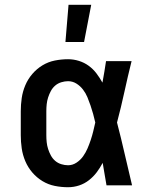

<svg xmlns="http://www.w3.org/2000/svg" viewBox="-20 -776 640 804"><path d="M265 8Q237 8 209.5 2.5Q182 -3 158 -17.5Q134 -32 115.5 -53.5Q97 -75 86 -101Q75 -127 71 -154.5Q67 -182 67 -210V-310Q67 -338 71 -365.5Q75 -393 86 -419Q97 -445 115.5 -466.5Q134 -488 158 -502.5Q182 -517 209.5 -522.5Q237 -528 265 -528Q288 -528 310.5 -521Q333 -514 351.5 -500.5Q370 -487 384 -468.5Q398 -450 409 -430Q413 -453 417 -475.5Q421 -498 424 -520H531Q515 -456 501 -391.5Q487 -327 470 -263Q487 -198 502 -132Q517 -66 533 0H426Q422 -23 418 -46.5Q414 -70 410 -94Q399 -73 385 -54.5Q371 -36 352.5 -21.5Q334 -7 311.5 0.5Q289 8 265 8ZM265 -84Q284 -84 300.5 -95Q317 -106 328 -121.5Q339 -137 346.5 -154.5Q354 -172 360 -190Q366 -208 370.5 -226.5Q375 -245 379 -263Q375 -281 370 -299Q365 -317 359 -334.5Q353 -352 346 -369Q339 -386 327.5 -401Q316 -416 300 -426Q284 -436 265 -436Q251 -436 236.5 -431.5Q222 -427 211 -417.5Q200 -408 193 -395Q186 -382 181.5 -368Q177 -354 175.5 -339.5Q174 -325 174 -310V-210Q174 -195 175.5 -180.5Q177 -166 181.5 -152Q186 -138 193 -125Q200 -112 211 -102.5Q222 -93 236.5 -88.5Q251 -84 265 -84ZM254 -600 267 -756H362L332 -600Z"/></svg>

Font: Iosevka Aile Semibold
Style: Regular
Weight: 600
Designer: Belleve Invis
Foundry: Belleve Invis
Version: Version 31.1.0; ttfautohint (v1.8.4)